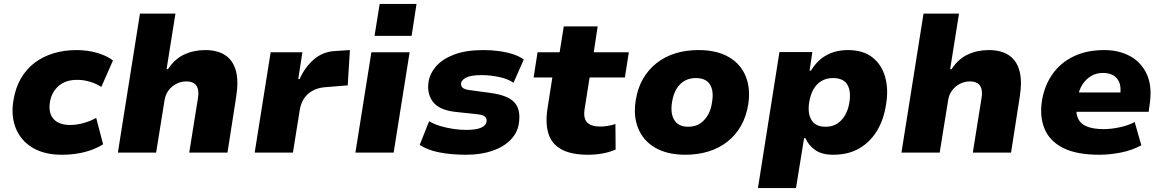

<svg xmlns="http://www.w3.org/2000/svg" viewBox="-20 -774 5899 974"><path d="M294 11Q205 11 145.5 -24.5Q86 -60 60.5 -122.5Q35 -185 48 -264Q58 -327 85.5 -375Q113 -423 155 -455Q197 -487 251 -503.5Q305 -520 368 -520Q425 -520 475 -505Q525 -490 553 -467L494 -333Q470 -349 437.5 -359Q405 -369 372 -369Q343 -369 319.5 -361.5Q296 -354 278.5 -339Q261 -324 249 -303Q237 -282 233 -254Q225 -199 252.5 -169.5Q280 -140 336 -140Q369 -140 404.5 -150Q440 -160 468 -176L503 -42Q480 -27 447 -14.5Q414 -2 375 4.5Q336 11 294 11Z M578 0 690 -705H870L825 -423H832Q866 -475 914.5 -497.5Q963 -520 1021 -520Q1083 -520 1122.5 -494Q1162 -468 1176.5 -415.5Q1191 -363 1178 -282L1134 0H940L984 -275Q989 -305 983.5 -324Q978 -343 963.5 -352Q949 -361 925 -361Q898 -361 874 -348.5Q850 -336 834 -314Q818 -292 814 -261L772 0Z M1272 0 1353 -509H1514L1493 -373H1500Q1526 -432 1571 -471.5Q1616 -511 1677 -515L1755 -520L1744 -341L1622 -331Q1588 -327 1562.5 -312Q1537 -297 1521.5 -273Q1506 -249 1501 -218L1466 0Z M1880 -592 1906 -754H2093L2068 -592ZM1783 0 1864 -509H2058L1977 0Z M2345 11Q2268 11 2208 -1Q2148 -13 2109 -39L2157 -159Q2182 -144 2214 -134.5Q2246 -125 2280 -120Q2314 -115 2344 -115Q2395 -115 2420 -126Q2445 -137 2448 -156Q2451 -172 2441 -181.5Q2431 -191 2405 -194L2285 -207Q2206 -217 2175.5 -258.5Q2145 -300 2154 -359Q2161 -402 2193 -438.5Q2225 -475 2284.5 -497.5Q2344 -520 2433 -520Q2475 -520 2513.5 -514.5Q2552 -509 2584 -498.5Q2616 -488 2637 -472L2585 -354Q2557 -374 2511.5 -383.5Q2466 -393 2423 -393Q2370 -393 2346 -381Q2322 -369 2319 -353Q2317 -338 2327 -329Q2337 -320 2362 -317L2472 -302Q2558 -290 2590.5 -253.5Q2623 -217 2612 -147Q2605 -100 2569.5 -64Q2534 -28 2476.5 -8.5Q2419 11 2345 11Z M2963 11Q2878 11 2828.5 -16Q2779 -43 2762.5 -95Q2746 -147 2757 -221L2782 -381H2687L2707 -509H2819L2840 -640H3012L2992 -509H3170L3150 -381H2971L2946 -223Q2938 -175 2958 -153.5Q2978 -132 3025 -132Q3044 -132 3064.5 -135.5Q3085 -139 3102 -145L3103 -15Q3069 -1 3034.5 5Q3000 11 2963 11Z M3457 11Q3365 11 3304 -24.5Q3243 -60 3217.5 -123Q3192 -186 3205 -265Q3215 -328 3242.5 -375Q3270 -422 3311.5 -454.5Q3353 -487 3406.5 -503.5Q3460 -520 3523 -520Q3616 -520 3676.5 -485Q3737 -450 3762.5 -388Q3788 -326 3776 -246Q3766 -183 3738.5 -135Q3711 -87 3669 -54.5Q3627 -22 3573.5 -5.5Q3520 11 3457 11ZM3471 -131Q3506 -131 3530 -146.5Q3554 -162 3570.5 -189.5Q3587 -217 3592 -255Q3602 -313 3581.5 -345.5Q3561 -378 3510 -378Q3477 -378 3452 -363.5Q3427 -349 3411 -321.5Q3395 -294 3389 -255Q3380 -198 3401 -164.5Q3422 -131 3471 -131Z M3825 180 3934 -510H4101L4087 -416H4094Q4118 -455 4147.5 -477.5Q4177 -500 4210.5 -510Q4244 -520 4281 -520Q4358 -520 4405 -483.5Q4452 -447 4470 -384.5Q4488 -322 4475 -245Q4464 -169 4429.5 -111.5Q4395 -54 4339.5 -21.5Q4284 11 4206 11Q4150 11 4116 -12.5Q4082 -36 4066 -73H4059L4018 180ZM4168 -131Q4202 -131 4226.5 -146.5Q4251 -162 4267 -189.5Q4283 -217 4289 -255Q4298 -313 4278 -345.5Q4258 -378 4206 -378Q4173 -378 4148 -363.5Q4123 -349 4107 -321.5Q4091 -294 4085 -255Q4076 -198 4097 -164.5Q4118 -131 4168 -131Z M4553 0 4665 -705H4845L4800 -423H4807Q4841 -475 4889.5 -497.5Q4938 -520 4996 -520Q5058 -520 5097.5 -494Q5137 -468 5151.5 -415.5Q5166 -363 5153 -282L5109 0H4915L4959 -275Q4964 -305 4958.5 -324Q4953 -343 4938.5 -352Q4924 -361 4900 -361Q4873 -361 4849 -348.5Q4825 -336 4809 -314Q4793 -292 4789 -261L4747 0Z M5557 11Q5441 11 5373 -23.5Q5305 -58 5279 -120.5Q5253 -183 5266 -265Q5279 -341 5319.5 -398.5Q5360 -456 5426.5 -488Q5493 -520 5582 -520Q5657 -520 5714 -488.5Q5771 -457 5798.5 -395.5Q5826 -334 5812 -243L5807 -207H5411L5426 -305H5673L5662 -289Q5668 -327 5659.5 -352Q5651 -377 5629.5 -390.5Q5608 -404 5575 -404Q5542 -404 5515.5 -388.5Q5489 -373 5471.5 -346Q5454 -319 5447 -281L5443 -257Q5435 -209 5446.5 -178.5Q5458 -148 5491 -133.5Q5524 -119 5579 -119Q5617 -119 5661 -128.5Q5705 -138 5736 -155L5770 -37Q5722 -11 5665.5 0Q5609 11 5557 11Z"/></svg>

Font: Nunito Sans 6pt Black
Style: Italic
Weight: 900
Italic angle: -9°
Version: Version 3.101;gftools[0.9.27]